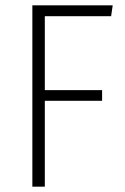

<svg xmlns="http://www.w3.org/2000/svg" viewBox="-20 -704 470 724"><path d="M102 0V-684H405L399 -643H149V-364H365V-324H149V0Z"/></svg>

Font: Fira Sans Condensed ExtraLight
Style: Regular
Weight: 275
Width: 3
Designer: Carrois Corporate & Edenspiekermann AG
Foundry: Carrois Corporate GbR & Edenspiekermann AG
Version: Version 4.203